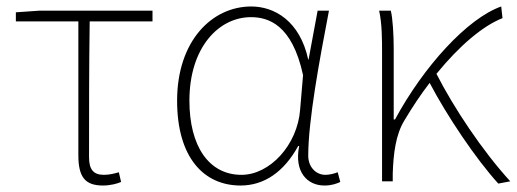

<svg xmlns="http://www.w3.org/2000/svg" viewBox="-20 -560 1596 593"><path d="M29 -522V-494H222V-81C222 -14 242 13 298 13C321 13 343 7 354 2L347 -28C334 -24 317 -20 301 -20C268 -20 255 -37 255 -75C255 -215 255 -353 257 -494H451V-527H101Z M723 13C796 13 857 -29 901 -109H904C888 -29 929 13 982 13C1005 13 1020 7 1031 2L1023 -28C1013 -24 998 -20 985 -20C956 -20 932 -44 932 -79C932 -188 967 -376 996 -527H961L933 -376H932C906 -496 827 -540 756 -540C635 -540 527 -434 527 -249C527 -74 609 13 723 13ZM726 -20C624 -20 565 -110 565 -249C565 -414 656 -507 755 -507C808 -507 882 -485 916 -328L907 -222C899 -112 813 -20 726 -20Z M1556 0C1469 -95 1381 -228 1328 -332C1399 -419 1471 -480 1532 -504L1528 -540C1423 -503 1288 -354 1200 -191H1196V-409C1196 -453 1193 -503 1187 -527H1151C1160 -486 1160 -438 1160 -396V0H1193V-24C1195 -85 1202 -144 1229 -188C1254 -230 1280 -269 1307 -304C1360 -203 1449 -70 1519 7Z"/></svg>

Font: Kinto Sans Thin
Style: Regular
Weight: 100
Designer: Authors: Ryoko NISHIZUKA  (kana & ideographs); Paul D. Hunt (Latin, Greek & Cyrillic); Wenlong ZHANG  (bopomofo); Sandol
Foundry: Adobe Systems Incorporated, ookami Inc.
Version: Version 0.001